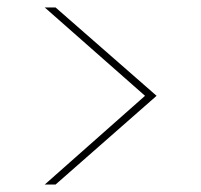

<svg xmlns="http://www.w3.org/2000/svg" viewBox="-20 -521 540 515"><path d="M100 -26 369 -264 100 -501H129L400 -264L129 -26Z"/></svg>

Font: DM Sans 17pt Thin
Style: Regular
Weight: 250
Version: Version 4.004;gftools[0.9.30]